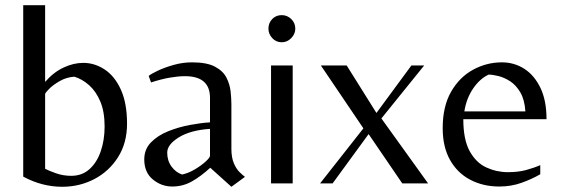

<svg xmlns="http://www.w3.org/2000/svg" viewBox="-20 -703 2160 736"><path d="M218 13Q181 13 143.5 3.5Q106 -6 69 -26V-683H153V-389Q185 -426 223.5 -444Q262 -462 299 -462Q343 -462 381.5 -436.5Q420 -411 443.5 -359Q467 -307 467 -229Q467 -155 432.5 -100.5Q398 -46 341.5 -16.5Q285 13 218 13ZM253 -29Q295 -29 323.5 -55Q352 -81 366.5 -124Q381 -167 381 -218Q381 -275 364.5 -314Q348 -353 321.5 -376.5Q295 -400 265 -409Q235 -407 209.5 -392.5Q184 -378 168.5 -362.5Q153 -347 153 -342V-56Q166 -49 194 -39Q222 -29 253 -29Z M867 13 786 -60Q750 -27 715.5 -7.5Q681 12 640 12Q599 12 566 -15Q533 -42 533 -92Q533 -131 559 -157.5Q585 -184 625 -200Q665 -216 708 -224Q751 -232 785 -234V-328Q785 -411 689 -411Q664 -411 631.5 -405.5Q599 -400 559 -387L550 -412Q561 -421 587 -433Q613 -445 647 -454.5Q681 -464 716 -464Q773 -464 804 -447.5Q835 -431 848 -405.5Q861 -380 864 -352.5Q867 -325 867 -303V-133Q867 -99 876.5 -77Q886 -55 898.5 -43Q911 -31 919 -25ZM678 -34Q702 -39 726.5 -53.5Q751 -68 768 -83.5Q785 -99 785 -106V-209Q710 -204 665.5 -176.5Q621 -149 621 -118Q621 -87 637.5 -64.5Q654 -42 678 -34Z M1019 0V-452H1102V0ZM1060 -541Q1038 -541 1023.5 -557Q1009 -573 1009 -593Q1009 -615 1023.5 -630Q1038 -645 1060 -645Q1081 -645 1096.5 -630Q1112 -615 1112 -593Q1112 -573 1096.5 -557Q1081 -541 1060 -541Z M1207 0 1373 -211 1210 -452H1309L1423 -270L1557 -452H1606L1442 -249L1621 0H1522L1393 -189L1255 0Z M1894 12Q1832 12 1782.5 -14Q1733 -40 1705 -90Q1677 -140 1677 -212Q1677 -295 1709 -351Q1741 -407 1793 -435.5Q1845 -464 1904 -464Q1951 -464 1989.5 -439.5Q2028 -415 2051.5 -366.5Q2075 -318 2075 -246H1756Q1756 -168 1780.5 -123.5Q1805 -79 1844.5 -61Q1884 -43 1927 -43Q1966 -43 1996 -51Q2026 -59 2051 -70V-35Q2020 -17 1980 -2.5Q1940 12 1894 12ZM1760 -276H1994Q1991 -321 1974.5 -349Q1958 -377 1935.5 -391.5Q1913 -406 1890.5 -411.5Q1868 -417 1853 -417Q1819 -401 1793.5 -363.5Q1768 -326 1760 -276Z"/></svg>

Font: Belleza
Style: Regular
Weight: 400
Designer: Eduardo Rodriguez Tunni
Foundry: Eduardo Rodriguez Tunni
Version: Version 1.003; ttfautohint (v1.8.4.7-5d5b)